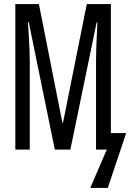

<svg xmlns="http://www.w3.org/2000/svg" viewBox="-20 -734 640 942"><path d="M249 0 121.1 -625H117.2Q119.6 -588.9 121.6 -553.2Q123.5 -522.5 124.8 -488.5Q126 -454.6 126 -426.8V0H55.2V-713.9H170.9L286.1 -131.8H289.1L405.8 -713.9H523.9V-81.1H599.1L508.8 188H422.9L503.9 0H451.2V-433.1Q451.2 -458.5 452.1 -491.2Q453.1 -523.9 454.6 -553.7Q456.5 -588.4 458 -624H454.1L325.2 0Z"/></svg>

Font: Apple Sans Adjectives
Style: Regular
Weight: 400
Monospace: yes
Foundry: Apple Sans Adjectives
Version: Version 0.01